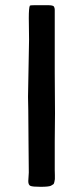

<svg xmlns="http://www.w3.org/2000/svg" viewBox="-20 -720 320 740"><path d="M92 -568 91 -650Q91 -690 95 -698Q97 -700 114 -700Q131 -700 144 -700H164Q185 -700 188 -694.5Q191 -689 191 -683V-441L192 -283L191 -174V-65Q191 -58 191.5 -45.5Q192 -33 191.5 -29.5Q191 -26 189.5 -18.5Q188 -11 185 -9.5Q182 -8 176 -4Q167 0 136.5 0Q106 0 97.5 -3.5Q89 -7 89 -22L91 -55L90 -164L89 -295Q88 -318 88 -347Z"/></svg>

Font: Cagliostro
Style: Regular
Weight: 400
Designer: Matthew Desmond
Foundry: Matthew Desmond
Version: Version